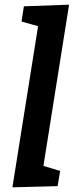

<svg xmlns="http://www.w3.org/2000/svg" viewBox="-20 -796 325 820"><path d="M33 4 152 -743 193 -670 72 -704 82 -769 275 -776 156 -28 113 -103 237 -66 226 -1Z"/></svg>

Font: Bitter Thin SemiBold
Style: Italic
Weight: 600
Italic angle: -9°
Version: Version 2.002